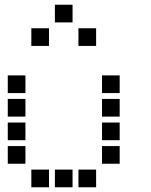

<svg xmlns="http://www.w3.org/2000/svg" viewBox="-20 -808 640 815"><path d="M214 -788Q213 -788 213 -788Q213 -788 213 -787V-714Q213 -713 213 -713Q213 -713 214 -713H287Q288 -713 288 -713Q288 -713 288 -714V-787Q288 -788 288 -788Q288 -788 287 -788ZM114 -688Q113 -688 113 -688Q113 -688 113 -687V-614Q113 -613 113 -613Q113 -613 114 -613H187Q188 -613 188 -613Q188 -613 188 -614V-687Q188 -688 188 -688Q188 -688 187 -688ZM314 -688Q313 -688 313 -688Q313 -688 313 -687V-614Q313 -613 313 -613Q313 -613 314 -613H387Q388 -613 388 -613Q388 -613 388 -614V-687Q388 -688 388 -688Q388 -688 387 -688ZM14 -488Q13 -488 13 -488Q13 -488 13 -487V-414Q13 -413 13 -413Q13 -413 14 -413H87Q88 -413 88 -413Q88 -413 88 -414V-487Q88 -488 88 -488Q88 -488 87 -488ZM414 -488Q413 -488 413 -488Q413 -488 413 -487V-414Q413 -413 413 -413Q413 -413 414 -413H487Q488 -413 488 -413Q488 -413 488 -414V-487Q488 -488 488 -488Q488 -488 487 -488ZM14 -388Q13 -388 13 -388Q13 -388 13 -387V-314Q13 -313 13 -313Q13 -313 14 -313H87Q88 -313 88 -313Q88 -313 88 -314V-387Q88 -388 88 -388Q88 -388 87 -388ZM414 -388Q413 -388 413 -388Q413 -388 413 -387V-314Q413 -313 413 -313Q413 -313 414 -313H487Q488 -313 488 -313Q488 -313 488 -314V-387Q488 -388 488 -388Q488 -388 487 -388ZM14 -288Q13 -288 13 -288Q13 -288 13 -287V-214Q13 -213 13 -213Q13 -213 14 -213H87Q88 -213 88 -213Q88 -213 88 -214V-287Q88 -288 88 -288Q88 -288 87 -288ZM414 -288Q413 -288 413 -288Q413 -288 413 -287V-214Q413 -213 413 -213Q413 -213 414 -213H487Q488 -213 488 -213Q488 -213 488 -214V-287Q488 -288 488 -288Q488 -288 487 -288ZM14 -188Q13 -188 13 -188Q13 -188 13 -187V-114Q13 -113 13 -113Q13 -113 14 -113H87Q88 -113 88 -113Q88 -113 88 -114V-187Q88 -188 88 -188Q88 -188 87 -188ZM414 -188Q413 -188 413 -188Q413 -188 413 -187V-114Q413 -113 413 -113Q413 -113 414 -113H487Q488 -113 488 -113Q488 -113 488 -114V-187Q488 -188 488 -188Q488 -188 487 -188ZM114 -88Q113 -88 113 -88Q113 -88 113 -87V-14Q113 -13 113 -13Q113 -13 114 -13H187Q188 -13 188 -13Q188 -13 188 -14V-87Q188 -88 188 -88Q188 -88 187 -88ZM214 -88Q213 -88 213 -88Q213 -88 213 -87V-14Q213 -13 213 -13Q213 -13 214 -13H287Q288 -13 288 -13Q288 -13 288 -14V-87Q288 -88 288 -88Q288 -88 287 -88ZM314 -88Q313 -88 313 -88Q313 -88 313 -87V-14Q313 -13 313 -13Q313 -13 314 -13H387Q388 -13 388 -13Q388 -13 388 -14V-87Q388 -88 388 -88Q388 -88 387 -88Z"/></svg>

Font: Doto Black
Style: Bold
Weight: 700
Monospace: yes
Version: Version 1.000